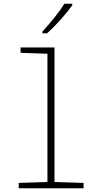

<svg xmlns="http://www.w3.org/2000/svg" viewBox="-20 -1016 540 1036"><path d="M209 -846V-836H234C279 -876 338 -942 370 -988V-996H327C298 -948 253 -894 209 -846ZM81 0H431V-29L274 -34V-760H91V-731L236 -726V-34L81 -29Z"/></svg>

Font: Noto Sans Mono ExtraCondensed ExtraLight
Style: Regular
Weight: 200
Width: 2
Designer: Monotype Design Team
Foundry: Monotype Imaging Inc.
Version: Version 2.014